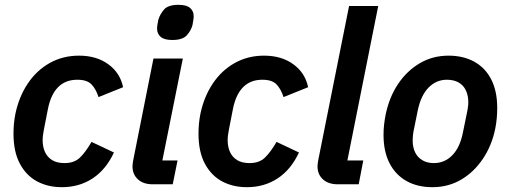

<svg xmlns="http://www.w3.org/2000/svg" viewBox="-20 -765 2120 797"><path d="M237 12Q179 12 134 -12Q89 -36 62.5 -85.5Q36 -135 36 -210Q36 -232 38 -252.5Q40 -273 44 -293Q59 -364 95.5 -418.5Q132 -473 186.5 -503.5Q241 -534 308 -534Q381 -534 430 -498Q479 -462 491 -403L389 -362Q378 -396 359.5 -415Q341 -434 301 -434Q252 -434 221.5 -403.5Q191 -373 179 -313L162 -226Q160 -216 158.5 -204.5Q157 -193 157 -183Q157 -155 167 -133.5Q177 -112 197 -100Q217 -88 248 -88Q288 -88 311.5 -110.5Q335 -133 360 -176L453 -132Q420 -61 364.5 -24.5Q309 12 237 12Z M695 -599Q662 -599 647 -612Q632 -625 632 -646Q632 -653 633.5 -662.5Q635 -672 637 -682Q644 -706 661 -725.5Q678 -745 721 -745Q754 -745 769 -732Q784 -719 784 -698Q784 -691 782.5 -681.5Q781 -672 779 -661Q773 -638 755.5 -618.5Q738 -599 695 -599ZM697 0H614Q575 0 552.5 -20.5Q530 -41 530 -75Q530 -81 531 -87Q532 -93 533 -100L617 -522H739L654 -99H717Z M1005 12Q947 12 902 -12Q857 -36 830.5 -85.5Q804 -135 804 -210Q804 -232 806 -252.5Q808 -273 812 -293Q827 -364 863.5 -418.5Q900 -473 954.5 -503.5Q1009 -534 1076 -534Q1149 -534 1198 -498Q1247 -462 1259 -403L1157 -362Q1146 -396 1127.5 -415Q1109 -434 1069 -434Q1020 -434 989.5 -403.5Q959 -373 947 -313L930 -226Q928 -216 926.5 -204.5Q925 -193 925 -183Q925 -155 935 -133.5Q945 -112 965 -100Q985 -88 1016 -88Q1056 -88 1079.5 -110.5Q1103 -133 1128 -176L1221 -132Q1188 -61 1132.5 -24.5Q1077 12 1005 12Z M1469 0H1382Q1343 0 1320.5 -20.5Q1298 -41 1298 -75Q1298 -81 1299 -87Q1300 -93 1301 -100L1429 -740H1550L1422 -99H1488Z M1775 12Q1713 12 1667.5 -13.5Q1622 -39 1597 -87.5Q1572 -136 1572 -205Q1572 -228 1574.5 -249Q1577 -270 1581 -290Q1596 -362 1632.5 -416.5Q1669 -471 1722.5 -502.5Q1776 -534 1842 -534Q1903 -534 1948.5 -509Q1994 -484 2019 -435.5Q2044 -387 2044 -317Q2044 -295 2042 -273.5Q2040 -252 2036 -232Q2022 -162 1985 -106.5Q1948 -51 1894.5 -19.5Q1841 12 1775 12ZM1781 -88Q1826 -88 1858 -121Q1890 -154 1902 -217L1920 -305Q1921 -312 1922.5 -321Q1924 -330 1924 -340Q1924 -368 1914 -389.5Q1904 -411 1884 -422.5Q1864 -434 1835 -434Q1791 -434 1759 -401.5Q1727 -369 1714 -306L1696 -217Q1695 -211 1694 -202Q1693 -193 1693 -182Q1693 -154 1703 -133Q1713 -112 1733 -100Q1753 -88 1781 -88Z"/></svg>

Font: IBM Plex Sans SemiBold
Style: Italic
Weight: 600
Italic angle: -11.31°
Designer: Mike Abbink, Paul van der Laan, Pieter van Rosmalen
Foundry: Bold Monday
Version: Version 3.201